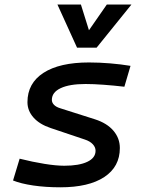

<svg xmlns="http://www.w3.org/2000/svg" viewBox="-20 -796 626 826"><path d="M239.7 9.8Q176.3 9.8 123 2Q69.8 -5.9 36.1 -19.5L64.5 -113.3Q121.1 -99.1 171.1 -91.1Q221.2 -83 256.3 -83Q320.3 -83 355.7 -99.9Q391.1 -116.7 391.1 -147.5Q391.1 -162.6 379.2 -175.5Q367.2 -188.5 344.7 -195.8L198.2 -245.1Q149.9 -261.2 124 -290.5Q98.1 -319.8 98.1 -356.4Q98.1 -438 167.2 -482.7Q236.3 -527.3 362.8 -527.3Q407.2 -527.3 453.9 -523.4Q500.5 -519.5 541.5 -512.7L515.1 -422.9Q469.2 -428.2 425.5 -431.4Q381.8 -434.6 348.1 -434.6Q278.8 -434.6 241 -416.7Q203.1 -398.9 203.1 -366.2Q203.1 -354.5 212.4 -345Q221.7 -335.4 239.7 -330.1L388.7 -282.7Q440.4 -266.1 468 -233.6Q495.6 -201.2 495.6 -159.2Q495.6 -78.6 428.7 -34.4Q361.8 9.8 239.7 9.8ZM311.5 -590.8 227.1 -776.4H328.1L365.7 -656.2H356L439.5 -776.4H545.4L395.5 -590.8Z"/></svg>

Font: Cascadia Code
Style: Italic
Weight: 400
Italic angle: -10°
Designer: Aaron Bell
Foundry: Saja Typeworks
Version: Version 2407.024